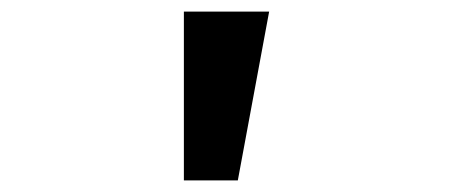

<svg xmlns="http://www.w3.org/2000/svg" viewBox="-20 -716 780 331"><path d="M444 -696 390 -405H297V-696Z"/></svg>

Font: Major Mono Display
Style: Regular
Weight: 400
Designer: Emre Parlak
Foundry: Emre Parlak
Version: Version 2.000; ttfautohint (v1.8) -l 8 -r 50 -G 200 -x 14 -D